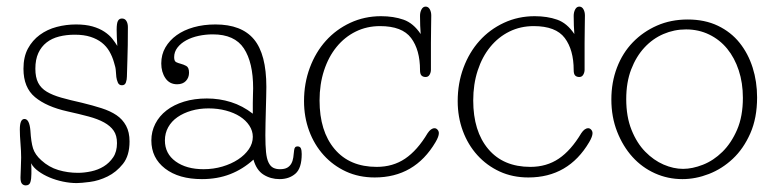

<svg xmlns="http://www.w3.org/2000/svg" viewBox="-20 -531 2345 581"><path d="M74 -37Q75 -29 75 -20Q75 -11 75 -5Q75 10 72 20Q69 30 58 30Q51 30 46.5 25Q42 20 42 6Q42 -2 43 -21Q44 -40 44 -54Q44 -73 42 -97Q40 -121 40 -139Q40 -171 54 -171Q69 -171 72 -136Q74 -101 80 -82Q86 -63 105 -46Q128 -25 156.5 -16.5Q185 -8 216 -8Q235 -8 256 -12.5Q277 -17 294 -27.5Q311 -38 322.5 -55Q334 -72 334 -98Q334 -121 324 -135.5Q314 -150 295 -160.5Q276 -171 248 -178.5Q220 -186 184 -194Q121 -208 86 -237Q51 -266 51 -323Q51 -359 64.5 -384Q78 -409 100.5 -425.5Q123 -442 151.5 -449.5Q180 -457 210 -457Q239 -457 260 -451Q281 -445 296 -435Q311 -425 320 -413.5Q329 -402 335 -392Q334 -405 333.5 -419Q333 -433 333 -441Q333 -461 337 -468Q341 -475 349 -475Q358 -475 362.5 -467.5Q367 -460 367 -449Q367 -389 365.5 -349.5Q364 -310 364 -299Q364 -290 361 -281.5Q358 -273 349 -273Q340 -273 336.5 -281.5Q333 -290 332 -298Q331 -306 330.5 -316.5Q330 -327 325 -342Q320 -360 311 -375.5Q302 -391 288 -402Q274 -413 254 -419.5Q234 -426 206 -426Q181 -426 159 -420.5Q137 -415 121 -402.5Q105 -390 96 -370.5Q87 -351 87 -323Q87 -297 95.5 -280.5Q104 -264 121.5 -253.5Q139 -243 165.5 -235.5Q192 -228 228 -220Q261 -212 287.5 -203.5Q314 -195 332.5 -182.5Q351 -170 361.5 -150.5Q372 -131 372 -103Q372 -60 352 -35Q332 -10 305.5 3Q279 16 252 19.5Q225 23 212 23Q192 23 170.5 18.5Q149 14 130 6Q111 -2 96 -13Q81 -24 74 -37Z M745 -219Q745 -232 745.5 -244.5Q746 -257 746 -264Q746 -342 718 -384.5Q690 -427 624 -427Q602 -427 581 -422.5Q560 -418 543.5 -409Q527 -400 517 -387Q507 -374 507 -358Q507 -346 513 -343Q519 -340 527 -338Q535 -336 543.5 -331.5Q552 -327 552 -311Q552 -296 542.5 -286Q533 -276 516 -276Q493 -276 480.5 -294.5Q468 -313 468 -339Q468 -366 480.5 -387.5Q493 -409 514.5 -424.5Q536 -440 566 -448.5Q596 -457 632 -457Q711 -457 748.5 -412Q786 -367 786 -268Q786 -256 785.5 -237.5Q785 -219 784.5 -199Q784 -179 783.5 -158.5Q783 -138 783 -122Q783 -91 785 -71Q787 -51 792.5 -39.5Q798 -28 806.5 -23.5Q815 -19 827 -19Q841 -19 849 -23.5Q857 -28 861.5 -36Q866 -44 867.5 -54.5Q869 -65 870 -76Q871 -88 880 -88Q888 -88 890.5 -82Q893 -76 893 -65Q893 -22 874 -5.5Q855 11 826 11Q799 11 777.5 -2.5Q756 -16 747 -48Q715 -19 676.5 -4Q638 11 591 11Q521 11 479.5 -21Q438 -53 438 -106Q438 -133 450 -156.5Q462 -180 484 -197Q506 -214 537 -223.5Q568 -233 606 -233Q644 -233 679 -222Q714 -211 745 -187ZM479 -106Q479 -66 511.5 -42.5Q544 -19 596 -19Q626 -19 653 -27Q680 -35 700.5 -48.5Q721 -62 733 -79.5Q745 -97 745 -117Q745 -135 734.5 -151Q724 -167 706 -178.5Q688 -190 663.5 -196.5Q639 -203 611 -203Q583 -203 559 -196Q535 -189 517 -176.5Q499 -164 489 -146Q479 -128 479 -106Z M1253 -428Q1252 -439 1251.5 -454Q1251 -469 1251 -483Q1251 -494 1255.5 -502.5Q1260 -511 1268 -511Q1276 -511 1280.5 -503Q1285 -495 1285 -484Q1285 -470 1284.5 -447.5Q1284 -425 1284 -401Q1284 -377 1284 -355Q1284 -333 1284 -320Q1284 -312 1280 -305Q1276 -298 1268 -298Q1260 -298 1255.5 -302.5Q1251 -307 1251 -319Q1251 -380 1224 -416Q1197 -452 1130 -452Q1090 -452 1056.5 -435.5Q1023 -419 998.5 -389Q974 -359 960.5 -317.5Q947 -276 947 -227Q947 -134 992.5 -80Q1038 -26 1120 -26Q1169 -26 1206 -51Q1243 -76 1274 -128Q1284 -143 1295 -143Q1300 -143 1304 -138.5Q1308 -134 1308 -128Q1308 -118 1298 -101Q1235 6 1114 6Q1066 6 1027 -12Q988 -30 959.5 -61.5Q931 -93 915.5 -135Q900 -177 900 -225Q900 -279 917.5 -326Q935 -373 966 -407.5Q997 -442 1040 -462Q1083 -482 1133 -482Q1171 -482 1201 -471.5Q1231 -461 1253 -428Z M1718 -428Q1717 -439 1716.5 -454Q1716 -469 1716 -483Q1716 -494 1720.5 -502.5Q1725 -511 1733 -511Q1741 -511 1745.5 -503Q1750 -495 1750 -484Q1750 -470 1749.5 -447.5Q1749 -425 1749 -401Q1749 -377 1749 -355Q1749 -333 1749 -320Q1749 -312 1745 -305Q1741 -298 1733 -298Q1725 -298 1720.5 -302.5Q1716 -307 1716 -319Q1716 -380 1689 -416Q1662 -452 1595 -452Q1555 -452 1521.5 -435.5Q1488 -419 1463.5 -389Q1439 -359 1425.5 -317.5Q1412 -276 1412 -227Q1412 -134 1457.5 -80Q1503 -26 1585 -26Q1634 -26 1671 -51Q1708 -76 1739 -128Q1749 -143 1760 -143Q1765 -143 1769 -138.5Q1773 -134 1773 -128Q1773 -118 1763 -101Q1700 6 1579 6Q1531 6 1492 -12Q1453 -30 1424.5 -61.5Q1396 -93 1380.5 -135Q1365 -177 1365 -225Q1365 -279 1382.5 -326Q1400 -373 1431 -407.5Q1462 -442 1505 -462Q1548 -482 1598 -482Q1636 -482 1666 -471.5Q1696 -461 1718 -428Z M2271 -236Q2271 -174 2250.5 -127.5Q2230 -81 2197.5 -50.5Q2165 -20 2125 -4.5Q2085 11 2045 11Q2001 11 1962 -6.5Q1923 -24 1894 -56Q1865 -88 1847.5 -132.5Q1830 -177 1830 -230Q1830 -282 1847 -326.5Q1864 -371 1895 -403Q1926 -435 1968 -453.5Q2010 -472 2061 -472Q2113 -472 2152.5 -453Q2192 -434 2218 -401.5Q2244 -369 2257.5 -326.5Q2271 -284 2271 -236ZM2056 -442Q2020 -442 1987.5 -428Q1955 -414 1930 -387Q1905 -360 1890 -321Q1875 -282 1875 -231Q1875 -178 1891 -138Q1907 -98 1932.5 -72Q1958 -46 1988 -33Q2018 -20 2047 -20Q2075 -20 2107 -32.5Q2139 -45 2166 -71.5Q2193 -98 2210.5 -138.5Q2228 -179 2228 -235Q2228 -280 2215.5 -318Q2203 -356 2180.5 -383.5Q2158 -411 2126 -426.5Q2094 -442 2056 -442Z"/></svg>

Font: Life Savers
Style: Regular
Weight: 400
Version: Version 2.001; ttfautohint (v0.93) -l 8 -r 50 -G 200 -x 14 -